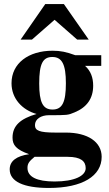

<svg xmlns="http://www.w3.org/2000/svg" viewBox="-20 -724 540 950"><path d="M419 -528 296 -704H204L82 -528H138L250 -626L362 -528ZM254 -68C174 -68 153 -78 153 -105C153 -135 183 -154 222 -154C313 -154 316 -154 349 -168C410 -193 441 -237 441 -300C441 -340 429 -373 401 -398H481V-451H352C308 -467 280 -473 240 -473C121 -473 37 -411 37 -312C37 -236 90 -180 161 -160C81 -137 42 -102 42 -43C42 -6 60 16 124 39C61 48 28 73 28 114C28 174 96 206 222 206C389 206 483 146 483 52C483 -22 414 -68 306 -68ZM306 -312C306 -218 288 -182 240 -182C192 -182 174 -218 174 -311C174 -409 192 -442 239 -442C287 -442 306 -405 306 -312ZM315 52C380 52 404 74 404 108C404 146 349 174 250 174C162 174 116 151 116 107C116 86 123 75 151 52Z"/></svg>

Font: XITS Math
Style: Bold
Weight: 700
Designer: MicroPress Inc., with final additions and corrections provided by Coen Hoffman, Elsevier (retired)
Version: Version 1.105